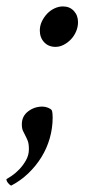

<svg xmlns="http://www.w3.org/2000/svg" viewBox="-29 -464 299 598"><path d="M103 -132Q112 -132 120.5 -128.5Q129 -125 132 -121Q134 -117 134.5 -109.5Q135 -102 135 -98Q135 -65 126 -33.5Q117 -2 100 25.5Q83 53 59 76Q35 99 6 114Q2 113 -3.5 106.5Q-9 100 -9 94Q-5 92 7 84Q19 76 31 63.5Q43 51 52 35Q61 19 61 1Q61 -16 57.5 -25Q54 -34 50 -41.5Q46 -49 42.5 -56.5Q39 -64 39 -77Q39 -102 58.5 -117Q78 -132 103 -132ZM95 -369Q95 -384 101.5 -397.5Q108 -411 118 -421.5Q128 -432 141 -438Q154 -444 167 -444Q188 -444 201 -430Q214 -416 214 -395Q214 -380 208 -366Q202 -352 192 -341.5Q182 -331 169.5 -324.5Q157 -318 144 -318Q122 -318 108.5 -332.5Q95 -347 95 -369Z"/></svg>

Font: Vermiglione Medium
Style: Italic
Weight: 500
Italic angle: -11°
Version: Version 1.000